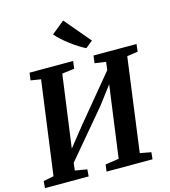

<svg xmlns="http://www.w3.org/2000/svg" viewBox="-142 -1123 1094 1235"><g transform="rotate(-15 405.5 -505.5)"><path d="M2.7 0 6.7 -46.1 75.4 -59.5 159.7 -682.6 92.4 -693.3 99.2 -743H389.1L383 -693.3L300.9 -682.6L227.7 -146L201.1 -158.1L334.4 -325.2L622.6 -673.4L578.6 -569.4L592.9 -682.6L518.7 -693.3L525 -743H811.3L805.7 -693.3L733.5 -682.6L649.9 -59.5L723.7 -46.1L718.9 0H412.9L419 -46.1L509.3 -59.5L581.9 -592.6L607.8 -582.4L484 -418.7L185.9 -65L226.4 -135.3L217.4 -59.5L297.3 -46.1L293.7 0ZM493 -800.7Q473.1 -810.1 447.6 -826.1Q422.2 -842.1 396 -861.8Q369.8 -881.4 346.9 -902.2Q324 -923 308.7 -941.3L394.6 -1011L540.1 -838.5Z"/></g></svg>

Font: Merriweather 7pt Light
Style: Italic
Weight: 300
Italic angle: -7.8°
Designer: Eben Sorkin
Foundry: Eben Sorkin
Version: Version 2.200;gftools[0.9.31]